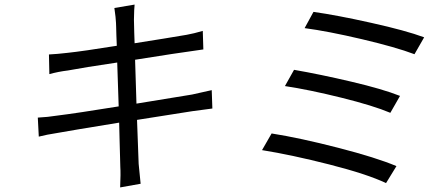

<svg xmlns="http://www.w3.org/2000/svg" viewBox="-20 -776 1952 839"><path d="M905.2 -382.1 908 -301.8Q903.4 -301.5 820 -290.1Q751.4 -278.8 578.8 -252.1Q585.9 -70.3 585.9 -60Q592.7 14.2 594.5 27L505 43Q507.8 -18.8 505.7 -46.9Q505.7 -55 504.8 -82.7Q503.9 -110.4 502.8 -154.8Q501.8 -199.2 500.7 -240.1Q278.1 -203.8 236.5 -196Q179.7 -187.1 149.5 -179L145.2 -262.1Q188.2 -264.2 230.8 -271Q313.9 -281.2 498.6 -311.1L492.2 -502.8Q343.8 -480.8 276.6 -468Q235.4 -463.1 195.7 -452.1L193.9 -538Q230.8 -539.8 275.2 -545.1Q342.3 -552.2 490.4 -576Q489.3 -597.7 488.6 -620.7Q487.9 -643.8 487.6 -657.5Q487.2 -671.2 486.9 -676.1Q486.2 -697.1 479.8 -741.1L568.2 -756Q566.1 -739 565.3 -690Q565.3 -687.5 565.7 -672.4Q566.1 -657.3 566.6 -634.1Q567.1 -610.8 568.2 -587Q706.7 -608.7 795.5 -623.9Q827.4 -629.6 866.1 -641L868.6 -560Q740.4 -542.3 570.3 -514.9L576.3 -323.2Q655.2 -335.6 819.2 -362.9Q886 -377.5 905.2 -382.1Z M1349.8 -724.1Q1451 -709.9 1602.6 -676.1Q1754.3 -642.4 1833.5 -612.9L1791.2 -539.1Q1710.9 -569.6 1561.3 -604.8Q1411.6 -639.9 1311.1 -653.1ZM1264.9 -470.9Q1379.6 -451 1515.6 -419Q1651.6 -387.1 1728 -356.9L1685.7 -283Q1611.9 -314.3 1471.6 -349.1Q1331.3 -383.9 1225.1 -399.9ZM1166.9 -192.8Q1290.5 -173.3 1457.4 -130.3Q1624.3 -87.4 1712.4 -50.1L1666.9 24.1Q1585.2 -14.9 1419.4 -57.2Q1253.6 -99.4 1125 -120Z"/></svg>

Font: Karasuma Gothic
Style: Italic
Weight: 400
Italic angle: -9.39999°
Designer: Rasmus Andersson / Ryoko Nishizuka
Foundry: Genbu
Version: Version 1.00